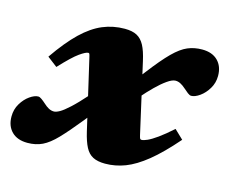

<svg xmlns="http://www.w3.org/2000/svg" viewBox="-114 -627 901 752"><g transform="rotate(15 336.0 -251.0)"><path d="M361 -192 328 -233.5 243.5 -128Q199 -73 169 -41.8Q139 -10.5 112.5 2.2Q86 15 52 15Q11 15 -11.8 -7.8Q-34.5 -30.5 -34.5 -69Q-34.5 -98 -20.5 -121.2Q-6.5 -144.5 12.8 -158Q32 -171.5 47 -171.5Q53 -171.5 61.2 -165.5Q69.5 -159.5 79 -151Q88.5 -142 99 -136.2Q109.5 -130.5 120.5 -130.5Q129.5 -130.5 143.8 -138.5Q158 -146.5 181.2 -167.8Q204.5 -189 240.5 -229.5L306 -305L340.5 -260L426.5 -371.5Q472 -431 503.2 -462Q534.5 -493 561.2 -504.2Q588 -515.5 619.5 -515.5Q660.5 -515.5 683.2 -492.8Q706 -470 706 -431.5Q706 -403 692 -379.8Q678 -356.5 658.8 -342.8Q639.5 -329 624 -329Q618 -329 609.5 -335.5Q601 -342 591 -351Q581 -360 571 -365.2Q561 -370.5 550.5 -370.5Q537 -370.5 516.8 -356.2Q496.5 -342 473.8 -319.5Q451 -297 429 -271.5ZM635 -153.5Q579 -89 533.5 -52.2Q488 -15.5 448 -0.2Q408 15 367 15Q336.5 15 317.5 5.2Q298.5 -4.5 286.8 -27Q275 -49.5 266 -88L201 -368.5Q198 -382 196.5 -384.8Q195 -387.5 192 -387.5Q182 -387.5 157.2 -370Q132.5 -352.5 85 -301.5L44.5 -332.5Q91.5 -400.5 133.2 -440.5Q175 -480.5 217 -498Q259 -515.5 306 -515.5Q336.5 -515.5 355.2 -505.5Q374 -495.5 386 -473Q398 -450.5 406.5 -412L470.5 -129.5Q473 -118.5 474.8 -115.2Q476.5 -112 480.5 -112Q489.5 -112 504.5 -118.8Q519.5 -125.5 543 -142.2Q566.5 -159 599 -188Z"/></g></svg>

Font: Newsreader 9pt ExtraBold
Style: Italic
Weight: 800
Italic angle: -17°
Designer: Hugues Gentile
Foundry: Production Type
Version: Version 1.003